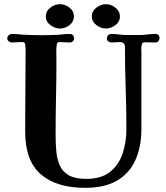

<svg xmlns="http://www.w3.org/2000/svg" viewBox="-20 -899 796 922"><path d="M746 -716Q746 -708 740.5 -701.5Q735 -695 726 -695Q713 -695 700 -695.5Q687 -696 674 -696Q664 -696 661 -685Q658 -674 658.5 -661Q659 -648 659 -641V-280Q659 -195 630.5 -131Q602 -67 542.5 -32Q483 3 389 3Q251 3 176 -62Q101 -127 101 -266V-310Q101 -397 102 -485Q103 -573 103 -660Q103 -668 101.5 -682.5Q100 -697 90 -697H79Q69 -697 59 -696Q49 -695 39 -695Q31 -695 23 -700Q15 -705 15 -714Q15 -724 22 -730Q29 -736 39 -736Q50 -736 61.5 -735Q73 -734 83 -733Q130 -730 174 -730Q196 -730 218 -730.5Q240 -731 262 -732Q276 -734 289.5 -735Q303 -736 316 -736Q326 -736 331 -729.5Q336 -723 336 -714Q336 -707 330 -701Q324 -695 316 -695Q303 -695 290.5 -696Q278 -697 265 -697Q255 -697 253.5 -689Q252 -681 251 -674Q250 -658 250.5 -642Q251 -626 251 -610Q251 -521 249 -430.5Q247 -340 247 -251Q247 -209 250.5 -171Q254 -133 267.5 -103.5Q281 -74 311 -57Q341 -40 394 -40Q467 -40 509 -74Q551 -108 569 -162.5Q587 -217 587 -277Q587 -375 583.5 -475Q580 -575 580 -673Q580 -697 555 -697Q545 -697 535 -696Q525 -695 515 -695Q507 -695 500 -700.5Q493 -706 493 -714Q493 -723 499 -729.5Q505 -736 515 -736Q531 -736 546 -734Q561 -732 577 -731Q587 -731 597 -731Q607 -731 617 -731Q628 -731 639.5 -731Q651 -731 662 -731Q678 -732 693.5 -734Q709 -736 725 -736Q746 -736 746 -716ZM335 -820Q335 -795 314 -778.5Q293 -762 268 -762Q244 -762 222 -778.5Q200 -795 200 -820Q200 -846 222 -862.5Q244 -879 268 -879Q292 -879 313.5 -862.5Q335 -846 335 -820ZM556 -820Q556 -795 534.5 -778.5Q513 -762 489 -762Q465 -762 443 -778.5Q421 -795 421 -820Q421 -846 443 -862.5Q465 -879 489 -879Q513 -879 534.5 -862Q556 -845 556 -820Z"/></svg>

Font: Kaisei Tokumin ExtraBold
Style: Regular
Weight: 800
Designer: Font-Kai, 金井和夫
Foundry: KAZUO KANAI
Version: Version 5.003